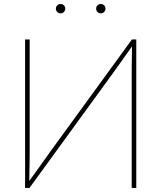

<svg xmlns="http://www.w3.org/2000/svg" viewBox="-20 -921 790 941"><path d="M647.9 0H625.5V-551.3Q625.5 -576.7 625.7 -602.1Q626 -627.4 626.5 -652.8Q627 -678.2 627 -703.6H634.3Q615.7 -678.2 597.9 -652.8Q580.1 -627.4 562 -602.1Q543.9 -576.7 525.4 -551.3L124.5 0H103V-727.5H125.5V-175.3Q125.5 -149.9 125 -124.5Q124.5 -99.1 124 -74Q123.5 -48.8 123.5 -23.4H115.7Q134.3 -48.8 152.3 -74Q170.4 -99.1 188.5 -124.5Q206.5 -149.9 224.6 -175.3L626.5 -727.5H647.9ZM474.1 -855.5Q464.8 -855.5 458 -862.3Q451.2 -869.1 451.2 -878.4Q451.2 -888.2 458 -894.8Q464.8 -901.4 474.1 -901.4Q483.9 -901.4 490.5 -894.8Q497.1 -888.2 497.1 -878.4Q497.1 -869.1 490.2 -862.3Q483.4 -855.5 474.1 -855.5ZM276.9 -855.5Q267.6 -855.5 260.7 -862.3Q253.9 -869.1 253.9 -878.4Q253.9 -888.2 260.7 -894.8Q267.6 -901.4 276.9 -901.4Q286.6 -901.4 293.2 -894.8Q299.8 -888.2 299.8 -878.4Q299.8 -869.1 293 -862.3Q286.1 -855.5 276.9 -855.5Z"/></svg>

Font: Inter 20pt Thin
Style: Regular
Weight: 250
Version: Version 4.001;git-66647c0bb